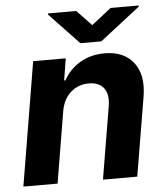

<svg xmlns="http://www.w3.org/2000/svg" viewBox="-53 -796 728 844"><g transform="rotate(-5 311.0 -374.5)"><path d="M219.5 -315.3 166.9 0H16L106.9 -545.5H250.7L235.1 -449.2H241.1Q267 -497.2 314.3 -524.9Q361.5 -552.6 422.6 -552.6Q507.5 -552.6 550.1 -497.7Q592.7 -442.8 576.7 -347.3L518.5 0H367.2L420.8 -320.3Q429 -370.4 408.2 -398.6Q387.4 -426.8 341.6 -426.8Q295.5 -426.8 262.1 -397.5Q228.7 -368.3 219.5 -315.3ZM314.6 -748.9 379.6 -680.8 466.3 -748.9H590.6L590.2 -744L413 -606.2H320.7L189.6 -744L190 -748.9Z"/></g></svg>

Font: Inter UI
Style: Bold Italic
Weight: 700
Italic angle: 9.39999°
Designer: Rasmus Andersson
Foundry: rsms
Version: 3.2;8d6f07862